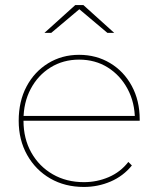

<svg xmlns="http://www.w3.org/2000/svg" viewBox="-20 -737 627 760"><path d="M312 3Q237 3 179 -30.5Q121 -64 87.5 -123.5Q54 -183 54 -259Q54 -336 85 -394.5Q116 -453 170.5 -486.5Q225 -520 293 -520Q361 -520 415.5 -487.5Q470 -455 501.5 -397Q533 -339 533 -264Q533 -263 533 -262Q533 -261 533 -259H65V-278H522L514 -263Q514 -331 485 -385Q456 -439 406.5 -470Q357 -501 293 -501Q230 -501 180 -470Q130 -439 101.5 -385Q73 -331 73 -263V-259Q73 -188 104 -133Q135 -78 189 -47Q243 -16 312 -16Q364 -16 410.5 -36Q457 -56 488 -96L502 -82Q468 -40 418 -18.5Q368 3 312 3ZM156 -607 278 -717H310L432 -607H405L291 -703H297L183 -607Z"/></svg>

Font: Montserrat Thin
Style: Regular
Weight: 100
Designer: Julieta Ulanovsky
Foundry: Julieta Ulanovsky
Version: Version 9.000